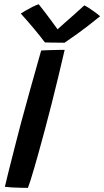

<svg xmlns="http://www.w3.org/2000/svg" viewBox="-20 -902 504 928"><path d="M115 6Q101 6 80.5 5.5Q60 5 39.2 4Q18.5 3 3.5 1Q9.5 -25.5 18.8 -62.5Q28 -99.5 38.8 -141.8Q49.5 -184 60.5 -226.8Q71.5 -269.5 81.5 -307.5Q101.5 -381.5 126.2 -470.5Q151 -559.5 179 -658Q185.5 -658.5 199.5 -659Q213.5 -659.5 230.8 -660Q248 -660.5 264.5 -660.8Q281 -661 292.5 -661Q279 -602 263 -535.8Q247 -469.5 230.5 -404.2Q214 -339 199 -283Q192 -257 183 -223.8Q174 -190.5 164.2 -155.5Q154.5 -120.5 145 -88.2Q135.5 -56 127.8 -31.2Q120 -6.5 115 6ZM387.5 -876Q397 -871.5 408.8 -864Q420.5 -856.5 432 -848.2Q443.5 -840 452.2 -833.2Q461 -826.5 464 -823.5Q396 -768.5 353 -738Q310 -707.5 292 -695.5Q283 -695.5 265 -695.8Q247 -696 228.2 -696.2Q209.5 -696.5 197 -697Q171 -731.5 141.8 -766.2Q112.5 -801 80.5 -836.5Q90 -842.5 105.2 -851.5Q120.5 -860.5 137 -868.8Q153.5 -877 167 -881.5Q181 -864 196.2 -844.2Q211.5 -824.5 225 -806Q238.5 -787.5 248.2 -774.2Q258 -761 261 -756.5H254Q264.5 -766.5 288 -787.2Q311.5 -808 338.8 -832Q366 -856 387.5 -876Z"/></svg>

Font: Grandstander Thin Medium
Style: Italic
Weight: 500
Italic angle: -15°
Version: Version 1.200